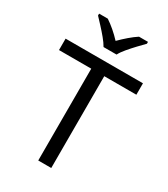

<svg xmlns="http://www.w3.org/2000/svg" viewBox="-226 -1047 1008 1150"><g transform="rotate(30 278.0 -472.0)"><path d="M323 0H233V-635H10V-714H545V-635H323ZM232 -784Q219 -807 197 -833.5Q175 -860 151 -886Q127 -912 109 -931V-944H169Q195 -927 223 -903Q251 -879 276 -852Q303 -879 331 -903Q359 -927 385 -944H447V-931Q428 -912 403.5 -886Q379 -860 356.5 -833.5Q334 -807 322 -784Z"/></g></svg>

Font: Noto Sans Khmer UI
Style: Regular
Weight: 400
Designer: Danh Hong and the Monotype Design Team
Foundry: Monotype Imaging Inc.
Version: Version 2.002